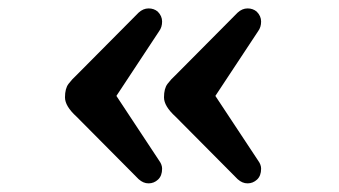

<svg xmlns="http://www.w3.org/2000/svg" viewBox="-20 -484 789 447"><path d="M158.2 -212.4Q131.3 -236.8 131.3 -257.3Q131.3 -277.8 139.4 -288.6Q147.5 -299.3 158.2 -309.1L302.7 -454.6Q313.5 -464.4 325.9 -464.4Q338.4 -464.4 347.2 -457Q357.4 -446.8 357.4 -433.8Q357.4 -420.9 350.6 -411.6L251 -260.7L350.6 -109.9Q357.4 -100.6 357.4 -91.3Q357.4 -74.7 347.9 -65.9Q338.4 -57.1 325.9 -57.1Q313.5 -57.1 302.7 -66.9ZM388.7 -212.4Q361.8 -236.8 361.8 -257.3Q361.8 -277.8 369.9 -288.6Q377.9 -299.3 388.7 -309.1L533.2 -454.6Q543.9 -464.4 556.4 -464.4Q568.8 -464.4 577.6 -457Q587.9 -446.8 587.9 -433.8Q587.9 -420.9 581.1 -411.6L481.4 -260.7L581.1 -109.9Q587.9 -100.6 587.9 -91.3Q587.9 -74.7 578.4 -65.9Q568.8 -57.1 556.4 -57.1Q543.9 -57.1 533.2 -66.9Z"/></svg>

Font: Supermercado
Style: Regular
Weight: 400
Designer: James Grieshaber
Foundry: James Grieshaber
Version: Version 1.002